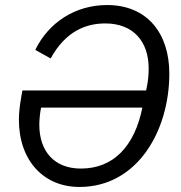

<svg xmlns="http://www.w3.org/2000/svg" viewBox="-20 -730 719 762"><path d="M295 12C527 12 652 -213 652 -438C652 -598 564 -710 405 -710C279 -710 173 -641 120 -532L181 -498C241 -607 322 -637 398 -637C509 -637 570 -565 570 -459C570 -439 569 -410 560 -371H69L65 -349C59 -315 55 -284 55 -255C55 -92 154 12 295 12ZM301 -61C195 -61 136 -130 136 -235C136 -255 139 -284 143 -303H545C514 -149 430 -61 301 -61Z"/></svg>

Font: Braiins Sans
Style: Italic
Weight: 400
Italic angle: -11.31°
Designer: Mike Abbink, Paul van der Laan, Pieter van Rosmalen, Jiri Chlebus, Lubos Buracinsky
Foundry: Bold Monday, Sudetype
Version: Version 1.000;hotconv 1.0.109;makeotfexe 2.5.65596